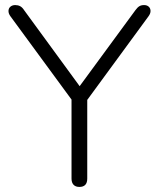

<svg xmlns="http://www.w3.org/2000/svg" viewBox="-20 -731 626 757"><path d="M293 6Q278 6 270 -2.5Q262 -11 262 -27V-366L277 -318L21 -667Q13 -678 13.5 -688.5Q14 -699 21.5 -705Q29 -711 40 -711Q51 -711 59.5 -706.5Q68 -702 75 -691L303 -379H285L514 -691Q522 -702 529.5 -706.5Q537 -711 548 -711Q559 -711 566 -705Q573 -699 573.5 -688.5Q574 -678 565 -666L310 -318L324 -366V-27Q324 6 293 6Z"/></svg>

Font: Nunito ExtraLight Light
Style: Regular
Weight: 300
Version: Version 3.602